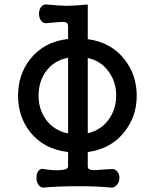

<svg xmlns="http://www.w3.org/2000/svg" viewBox="-20 -715 707 877"><path d="M291 -595.7V-537.1Q180.7 -524.4 118.2 -445.3Q62.5 -375 62.5 -277.3Q62.5 -181.6 118.2 -111.3Q180.7 -33.2 291 -20.5V45.9Q291 60.5 250 62.5Q220.7 63.5 181.6 57.6Q165 52.7 155.3 66.4Q146.5 78.1 146.5 96.7Q146.5 116.2 155.3 128.9Q165 143.6 181.6 141.6Q245.1 135.7 330.1 135.7Q413.1 134.8 484.4 141.6Q502.9 143.6 514.6 128.9Q525.4 116.2 525.4 97.7Q525.4 79.1 514.6 67.4Q502.9 53.7 484.4 57.6L460.9 58.6Q413.1 63.5 400.4 61.5Q380.9 59.6 380.9 45.9V-20.5Q488.3 -35.2 548.8 -113.3Q604.5 -183.6 604.5 -277.3Q604.5 -373 548.8 -443.4Q488.3 -521.5 380.9 -536.1V-694.3Q316.4 -688.5 285.2 -688.5Q253.9 -688.5 196.3 -694.3Q178.7 -697.3 168 -683.6Q158.2 -670.9 158.2 -652.3Q158.2 -632.8 168 -620.1Q178.7 -606.4 196.3 -609.4L214.8 -611.3Q264.6 -616.2 275.4 -614.3Q291 -612.3 291 -595.7ZM291 -451.2V-105.5Q224.6 -119.1 188.5 -170.9Q156.2 -216.8 156.2 -278.3Q156.2 -340.8 188.5 -386.7Q224.6 -438.5 291 -451.2ZM380.9 -106.4V-450.2Q443.4 -436.5 478.5 -384.8Q510.7 -338.9 510.7 -278.3Q510.7 -218.8 478.5 -171.9Q443.4 -121.1 380.9 -106.4Z"/></svg>

Font: Gungsuh
Style: Regular
Weight: 400
Version: Version 2.21